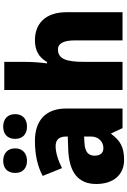

<svg xmlns="http://www.w3.org/2000/svg" viewBox="188 -996 817 1234"><g transform="rotate(-90 597.0 -378.5)"><path d="M103 -690C103 -639 136 -614 181 -614C226 -614 261 -640 261 -690C261 -741 226 -767 181 -767C136 -767 103 -742 103 -690ZM322 -690C322 -640 354 -614 401 -614C447 -614 481 -640 481 -690C481 -741 447 -767 401 -767C355 -767 322 -742 322 -690ZM310 -563C219 -563 144 -546 84 -513L134 -389C186 -415 235 -430 275 -430C314 -430 337 -410 337 -362V-352L252 -349C109 -343 32 -287 32 -169C32 -59 91 10 186 10C270 10 311 -15 354 -73H357L391 0H517V-363C517 -494 439 -563 310 -563ZM299 -245 337 -247V-202C337 -155 304 -123 263 -123C233 -123 214 -141 214 -179C214 -220 238 -242 299 -245Z M817 -641V-760H636V0H817V-247C817 -358 834 -415 897 -415C936 -415 955 -378 955 -304V0H1136V-360C1136 -498 1060 -563 956 -563C893 -563 847 -540 816 -485H807C812 -520 817 -572 817 -641Z"/></g></svg>

Font: Noto Sans Thai Looped SemiCondensed Black
Style: Regular
Weight: 900
Width: 4
Designer: Sasikarn Vongin, Ben Mitchell
Foundry: The Fontpad Ltd
Version: Version 1.001